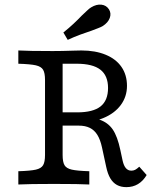

<svg xmlns="http://www.w3.org/2000/svg" viewBox="-20 -786 645 818"><path d="M171.8 -125.8V-445.2Q171.8 -475 163.7 -488.7Q155.6 -502.4 132.7 -507.7Q109.7 -512.9 58.1 -514.5V-571Q100.8 -568.5 204.8 -568.5Q243.5 -568.5 291.9 -570.2Q309.7 -571 326.6 -571Q386.3 -571 430.2 -552.8Q474.2 -534.7 497.6 -500.8Q521 -466.9 521 -420.2Q521 -374.2 494.4 -338.3Q467.7 -302.4 419.4 -282.7Q371 -262.9 308.9 -262.9H215.3V-307.3H308.9Q376.6 -307.3 408.5 -332.7Q440.3 -358.1 440.3 -411.3Q440.3 -463.7 407.7 -489.1Q375 -514.5 306.5 -514.5H246.8V-125.8Q246.8 -96 254.8 -82.3Q262.9 -68.5 285.9 -63.3Q308.9 -58.1 360.5 -56.5V0Q321 -2.4 209.7 -2.4Q103.2 -2.4 58.1 0V-56.5Q109.7 -58.1 132.7 -63.3Q155.6 -68.5 163.7 -82.3Q171.8 -96 171.8 -125.8ZM432.3 -75.8 414.5 -158.1Q407.3 -191.1 394.8 -211.3Q382.3 -231.5 362.9 -241.1Q343.5 -250.8 315.3 -250.8H212.1V-288.7H300Q366.1 -288.7 402.8 -276.6Q439.5 -264.5 460.1 -234.7Q480.6 -204.8 492.7 -146.8L502.4 -101.6Q507.3 -79.8 516.5 -69.4Q525.8 -58.9 539.5 -58.9Q548.4 -58.9 555.6 -62.5Q562.9 -66.1 573.4 -75.8L604.8 -40.3Q589.5 -14.5 567.7 -1.6Q546 11.3 518.5 11.3Q495.2 11.3 478.2 2Q461.3 -7.3 450 -26.2Q438.7 -45.2 432.3 -75.8ZM371 -655.6Q385.5 -661.3 398.4 -666.1Q411.3 -671 417.7 -675Q440.3 -689.5 447.6 -709.3Q454.8 -729 444.4 -746Q433.1 -763.7 412.1 -766.1Q391.1 -768.5 368.5 -754.8Q361.3 -750.8 350.8 -740.7Q340.3 -730.6 328.2 -719.4Q312.1 -702.4 293.1 -684.7Q274.2 -666.9 250 -647.6L268.5 -616.1Q296 -629 322.6 -638.7Q349.2 -648.4 371 -655.6Z"/></svg>

Font: Playfair Micro SmCond SmLight
Style: Regular
Weight: 360
Width: 4
Designer: Claus Eggers Sørensen
Foundry: Claus Eggers Sørensen
Version: Version 2.100;Glyphs 3.2 (3219)